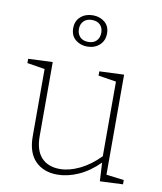

<svg xmlns="http://www.w3.org/2000/svg" viewBox="-87 -853 785 930"><g transform="rotate(10 305.5 -388.0)"><path d="M493 -34 580 -23V-2L467 3L462 -88Q414 -40 361 -16.5Q308 7 258 7Q190 7 149.5 -34Q109 -75 109 -155V-486L22 -500V-521L142 -526V-162Q142 -92 174.5 -57Q207 -22 265 -22Q311 -22 362 -46.5Q413 -71 460 -119V-486L372 -500V-521L493 -526ZM211 -705Q211 -741 235 -762Q259 -783 295 -783Q329 -783 353 -763.5Q377 -744 377 -708Q377 -672 353 -650.5Q329 -629 293 -629Q259 -629 235 -649Q211 -669 211 -705ZM349 -707Q349 -731 334.5 -745.5Q320 -760 294 -760Q268 -760 253.5 -745Q239 -730 239 -706Q239 -682 253.5 -667Q268 -652 294 -652Q320 -652 334.5 -667Q349 -682 349 -707Z"/></g></svg>

Font: Bitter Pro ExtraLight
Style: Regular
Weight: 275
Designer: Sol Matas, and Bitter project Authors
Foundry: Sol Matas
Version: Version 1.010